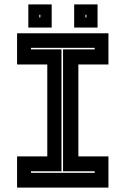

<svg xmlns="http://www.w3.org/2000/svg" viewBox="-20 -851 570 871"><path d="M57.5 0V-141.5H194.5V-558.5H57.5V-700H472V-558.5H335.5V-141.5H472V0ZM120.5 -67H409.5V-74H266V-627H409.5V-634H120.5V-627H259V-74H120.5ZM316.5 -726V-831H422.5V-726ZM108.5 -726V-831H214.5V-726ZM158.5 -772H163V-784H158.5ZM367.5 -772H372V-784H367.5Z"/></svg>

Font: Tourney Thin ExtraBold
Style: Regular
Weight: 800
Version: Version 1.015